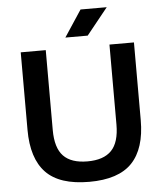

<svg xmlns="http://www.w3.org/2000/svg" viewBox="-62 -1002 906 1066"><g transform="rotate(-5 391.0 -469.0)"><path d="M392.5 9.5Q227 9.5 151.2 -69.5Q75.5 -148.5 75.5 -307.5V-740H215V-294.5Q215 -195 258.5 -149.8Q302 -104.5 392.5 -104.5Q482.5 -104.5 526.2 -149.8Q570 -195 570 -294.5V-740H706.5V-307.5Q706.5 -148.5 631.2 -69.5Q556 9.5 392.5 9.5ZM329.5 -800 427 -948H573L454 -800Z"/></g></svg>

Font: Encode Sans SmExp SmBold
Style: Regular
Weight: 600
Width: 6
Designer: Multiple Designers
Foundry: Impallari Type
Version: Version 3.002; ttfautohint (v1.8.3) -l 8 -r 50 -G 200 -x 14 